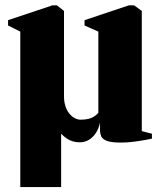

<svg xmlns="http://www.w3.org/2000/svg" viewBox="-20 -538 617 738"><path d="M58 181V-416.5L11 -440V-460.5L181.5 -517.5H198.5L226 -496V-168Q226 -146.5 231.5 -129.8Q237 -113 246.5 -101.5Q256 -90 267.2 -84Q278.5 -78 289.5 -78Q306.5 -78 318.8 -80.8Q331 -83.5 340.5 -89.5Q350 -95.5 358 -104V-416.5L305 -440V-460.5L475.5 -517.5H495.5L525 -496V-34L564 -24V-5Q559 -4 539.2 -0.2Q519.5 3.5 493.8 6.8Q468 10 444.5 10Q407 10 390.2 3.2Q373.5 -3.5 369 -14Q364.5 -24.5 364.5 -35.5V-67Q360 -44.5 348.8 -27.2Q337.5 -10 321.8 -0.5Q306 9 287 9Q273 9 260.5 5.5Q248 2 236.8 -5.5Q225.5 -13 215 -24V181Z"/></svg>

Font: Merriweather 144pt Black
Style: Regular
Weight: 900
Version: Version 2.100